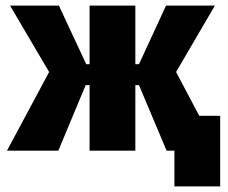

<svg xmlns="http://www.w3.org/2000/svg" viewBox="-20 -540 818 688"><path d="M301 0H465V-235H478L577 0H605V128H769V-125H694L611 -282L750 -520H575L478 -310H465V-520H301V-310H289L191 -520H16L156 -282L5 0H189L287 -235H301Z"/></svg>

Font: Fixel Text ExtraBold
Style: Regular
Weight: 800
Width: 4
Designer: AlfaBravo + MacPaw
Foundry: Kyrylo Tkachov, Marchela Mozhyna, Serhii Makarenko, Maria Weinstein, Zakhar Kryvoshyya
Version: Version 1.211